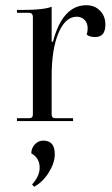

<svg xmlns="http://www.w3.org/2000/svg" viewBox="-20 -464 429 736"><path d="M45 0V-11H92Q106 -11 106 -25V-399Q106 -415 90 -415H45V-426H71Q146 -426 178 -438V-304H183Q220 -444 311 -444Q343 -444 363.5 -423Q384 -402 384 -370Q384 -322 345 -322Q322 -322 312 -332Q316 -342 316 -355Q316 -376 304 -388Q292 -400 273 -400Q230 -399 204 -337Q178 -275 178 -172V-25Q178 -11 192 -11H260V0ZM111 252 103 243Q132 211 132 179Q132 141 100 124Q100 104 113.5 89.5Q127 75 146 75Q190 75 190 127Q190 160 167.5 196.5Q145 233 111 252Z"/></svg>

Font: Arapey Regular-Display
Style: Regular
Weight: 400
Designer: Eduardo Rodriguez Tunni
Foundry: Eduardo Rodriguez Tunni
Version: Version 4.000